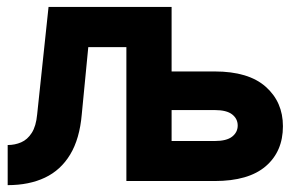

<svg xmlns="http://www.w3.org/2000/svg" viewBox="-20 -528 882 560"><path d="M673.3 -161.9Q673.3 -142.3 657.1 -129.5Q640.9 -116.7 606 -116.7H480.5V0H606Q704.8 0 755 -43.1Q805.2 -86.2 805.2 -159.9Q805.2 -230.5 755 -275Q704.8 -319.6 606 -319.6H480.5V-207H606Q640.9 -207 657.1 -194.3Q673.3 -181.6 673.3 -161.9ZM480.5 -507.8H121.6L88.4 -194.6Q85.2 -159.9 72.6 -140.4Q60.1 -120.8 41.7 -112.9Q23.4 -105 2.4 -105V12Q64.9 12 111.1 -9.9Q157.2 -31.7 184.8 -77.5Q212.4 -123.3 218.5 -194.6L237.5 -390.6H348.6V0H480.5Z"/></svg>

Font: Giphurs
Style: Regular
Weight: 400
Version: Version 2.010